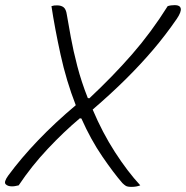

<svg xmlns="http://www.w3.org/2000/svg" viewBox="-45 -724 727 750"><path d="M2 4Q-15 4 -23 -4.5Q-31 -13 -13 -38Q37 -106 103.5 -175.5Q170 -245 251 -313Q214 -408 191.5 -511Q169 -614 156 -700Q162 -702 166.5 -702.5Q171 -703 178 -703Q194 -703 203.5 -695.5Q213 -688 216 -667Q222 -632 231.5 -579.5Q241 -527 257 -465.5Q273 -404 298 -341L304 -340Q396 -426 471 -512Q546 -598 610 -700Q622 -704 638 -704Q658 -704 661 -691Q664 -678 646 -651Q602 -587 553 -529.5Q504 -472 446.5 -415Q389 -358 317 -296Q355 -206 404 -130Q453 -54 503 0Q488 6 469 6Q453 6 446.5 2Q440 -2 433 -9Q399 -48 354.5 -113Q310 -178 273 -261L267 -262Q205 -210 141.5 -142.5Q78 -75 28 0Q22 1 16 2.5Q10 4 2 4Z"/></svg>

Font: Recursive Mn Csl St Lt
Style: Italic
Weight: 300
Italic angle: -15°
Monospace: yes
Version: Version 1.079;hotconv 1.0.112;makeotfexe 2.5.65598; ttfautoh